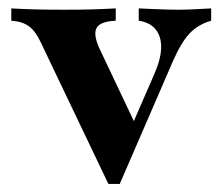

<svg xmlns="http://www.w3.org/2000/svg" viewBox="-20 -438 542 464"><path d="M241.9 6.5 77.4 -337.9Q65.3 -363.7 49.2 -375Q33.1 -386.3 7.3 -387.9V-417.7Q33.9 -416.1 64.1 -415.3Q94.4 -414.5 137.1 -414.5Q172.6 -414.5 201.2 -415.3Q229.8 -416.1 259.7 -417.7V-387.9Q221.8 -386.3 213.3 -370.2Q204.8 -354 221 -319.4L309.7 -132.3L291.1 -116.9L353.2 -259.7Q368.5 -294.4 369.4 -321.8Q370.2 -349.2 356.5 -366.5Q342.7 -383.9 315.3 -387.9V-417.7Q333.9 -416.9 351.2 -416.1Q368.5 -415.3 383.9 -414.9Q399.2 -414.5 411.3 -414.5Q429.8 -414.5 452 -415.7Q474.2 -416.9 490.3 -417.7V-387.9Q458.9 -379 438.3 -357.3Q417.7 -335.5 397.6 -289.5L269.4 6.5Z"/></svg>

Font: Playfair 5pt SemiExpanded Light ExtraBold
Style: Regular
Weight: 800
Version: Version 2.001;gftools[0.9.30]